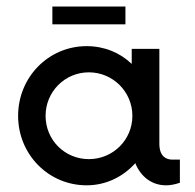

<svg xmlns="http://www.w3.org/2000/svg" viewBox="-20 -552 588 580"><path d="M358.9 -532.2H138.2V-478.5H358.9ZM500.5 -69.8C480.5 -69.8 461.4 -81.1 461.4 -117.7V-404.3H377.9V-358.9C342.8 -392.6 295.4 -412.6 241.7 -412.6C126.5 -412.6 34.7 -318.8 34.7 -202.1C34.7 -85.4 126.5 7.8 241.7 7.8C300.8 7.8 352.5 -18.6 388.7 -59.1C404.8 -18.6 438.5 7.8 481.4 7.8C494.1 7.8 508.3 5.4 523.4 0V-69.8ZM248.5 -71.3C175.8 -71.3 117.7 -128.9 117.7 -202.1C117.7 -274.9 175.8 -333.5 248.5 -333.5C320.8 -333.5 379.9 -274.9 379.9 -202.1C379.9 -128.9 320.8 -71.3 248.5 -71.3Z"/></svg>

Font: Now Medium
Style: Regular
Weight: 500
Designer: Alfredo Marco Pradil
Foundry: Alfredo Marco Pradil
Version: Version 1.200;hotconv 1.0.109;makeotfexe 2.5.65596